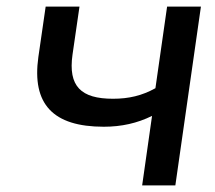

<svg xmlns="http://www.w3.org/2000/svg" viewBox="-20 -559 649 579"><path d="M508.8 0 585.9 -539.1H483.9L448.7 -293C408.2 -270.5 368.2 -261.2 320.8 -261.2C224.1 -261.2 185.1 -298.8 198.7 -394.5L219.7 -539.1H117.7L95.7 -387.2C75.7 -245.1 139.6 -176.8 293 -176.8C346.2 -176.8 394 -187.5 438.5 -209.5L408.7 0Z"/></svg>

Font: Winston
Style: Italic
Weight: 400
Italic angle: -8.13011°
Designer: Vernon Adams, Kim Jin-seong, David Berlow, Cristiano Sobral
Foundry: The Winston Project Authors
Version: Version 3.004